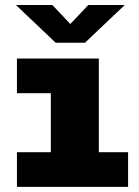

<svg xmlns="http://www.w3.org/2000/svg" viewBox="-20 -728 540 748"><path d="M46 0V-135H178V-365H46V-500H365V-135H479V0ZM42 -708.5H184L254 -634.5L324 -708.5H466L311 -561.5H197Z"/></svg>

Font: Trispace ExtraBold
Style: Regular
Weight: 800
Designer: Tyler Finck
Foundry: Etcetera Type Company
Version: Version 1.210; ttfautohint (v1.8.3)